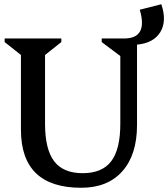

<svg xmlns="http://www.w3.org/2000/svg" viewBox="-20 -872 795 908"><path d="M364 16Q79 16 79 -259V-612L2 -673V-690H270V-673L193 -612V-287Q193 -166 236 -109.5Q279 -53 371 -53Q463 -53 506 -109.5Q549 -166 549 -287V-607L461 -673V-690H567Q681 -690 641 -826L743 -852Q770 -772 738 -720Q706 -668 628 -661V-281Q628 -140 558.5 -62Q489 16 364 16Z"/></svg>

Font: Platypi
Style: Regular
Weight: 400
Designer: David Sargent
Foundry: Bolt Cutter Type
Version: Version 1.200; ttfautohint (v1.8.4.7-5d5b)